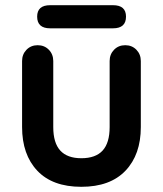

<svg xmlns="http://www.w3.org/2000/svg" viewBox="-20 -709 627 739"><path d="M462 -535Q488 -535 505 -517.5Q522 -500 522 -474V-220Q522 -114 463 -52Q404 10 293 10Q182 10 123.5 -52Q65 -114 65 -220V-474Q65 -500 82 -517.5Q99 -535 125 -535Q151 -535 168 -517.5Q185 -500 185 -474V-220Q185 -159 212 -129.5Q239 -100 293 -100Q348 -100 375 -129.5Q402 -159 402 -220V-474Q402 -500 419 -517.5Q436 -535 462 -535ZM173 -600Q123 -600 123 -645Q123 -689 173 -689H415Q465 -689 465 -645Q465 -600 415 -600Z"/></svg>

Font: Quicksand Light
Style: Bold
Weight: 700
Version: Version 3.004